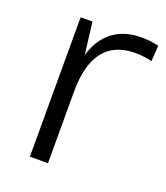

<svg xmlns="http://www.w3.org/2000/svg" viewBox="-107 -623 605 699"><g transform="rotate(20 195.0 -273.5)"><path d="M89 -540H135L159 -342V0H89ZM135 -299Q135 -421 183.5 -484Q232 -547 324 -547Q341 -547 357.5 -545Q374 -543 390 -539L386 -478Q356 -486 321 -486Q241 -486 200 -434Q159 -382 159 -278Z"/></g></svg>

Font: Pathway Extreme 28pt Light
Style: Regular
Weight: 300
Designer: Eduardo Rodriguez Tunni
Foundry: Eduardo Rodriguez Tunni
Version: Version 1.001;gftools[0.9.26]